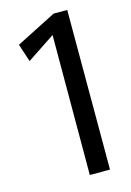

<svg xmlns="http://www.w3.org/2000/svg" viewBox="-107 -735 538 790"><g transform="rotate(-15 162.0 -340.0)"><path d="M175 0H261V-680H203L32 -593L57 -517L176 -596Z"/></g></svg>

Font: All Genders v4 Light
Style: Regular
Weight: 300
Designer: Rassam Alawdi
Foundry: Rassam Art
Version: Version 3.100;FEAKit 1.0